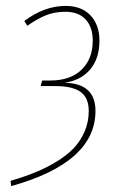

<svg xmlns="http://www.w3.org/2000/svg" viewBox="-20 -549 413 656"><path d="M204.1 -528.8Q258.8 -528.8 289.3 -496.3Q319.8 -463.9 319.8 -410.2Q319.8 -349.6 288.3 -312Q256.8 -274.4 200.2 -266.1Q306.2 -264.6 306.2 -169.9Q306.2 6.8 18.1 86.9L16.1 68.8Q62.5 55.2 99.4 40.3Q136.2 25.4 171.6 4.2Q207 -17.1 230.7 -41.5Q254.4 -65.9 268.8 -98.9Q283.2 -131.8 283.2 -169.9Q283.2 -214.4 255.9 -234.6Q228.5 -254.9 168 -254.9H119.1L124 -273.9H151.9Q219.7 -273.9 258.3 -310.5Q296.9 -347.2 296.9 -410.2Q296.9 -456.1 272.7 -482.4Q248.5 -508.8 203.1 -508.8Q167.5 -508.8 137.9 -497.1Q108.4 -485.4 73.2 -460.9L63 -477.1Q131.3 -528.8 204.1 -528.8Z"/></svg>

Font: Fira Sans Compressed Thin
Style: Italic
Weight: 100
Width: 3
Italic angle: -8°
Designer: Carrois Corporate & Edenspiekermann AG
Foundry: Carrois Corporate GbR & Edenspiekermann AG
Version: Version 4.203;PS 004.203;hotconv 1.0.88;makeotf.lib2.5.64775